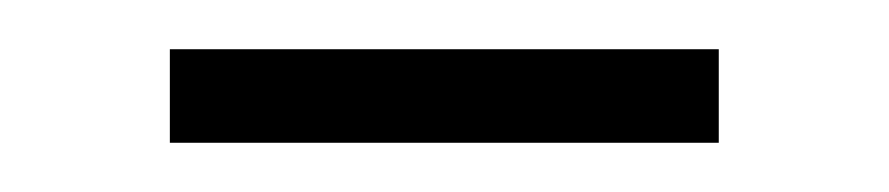

<svg xmlns="http://www.w3.org/2000/svg" viewBox="-20 -336 361 78"><path d="M49 -316V-278H272V-316Z"/></svg>

Font: Noto Sans Devanagari UI ExtraLight
Style: Regular
Weight: 200
Designer: Jelle Bosma - Monotype Design Team
Foundry: Monotype Imaging Inc.
Version: Version 2.003